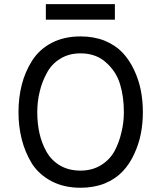

<svg xmlns="http://www.w3.org/2000/svg" viewBox="-20 -886 770 918"><path d="M199.2 -792Q199.2 -810.5 199.2 -866.2Q281.2 -866.2 529.3 -866.2Q529.3 -847.7 529.3 -792Q446.3 -792 199.2 -792ZM365.2 11.7Q286.1 11.7 226.6 -19.5Q167 -50.8 132.8 -103.5Q99.6 -158.2 84 -219.7Q68.4 -281.2 68.4 -349.6Q68.4 -418.9 84 -480.5Q99.6 -542 132.8 -594.7Q167 -649.4 226.6 -680.7Q286.1 -711.9 365.2 -711.9Q428.7 -711.9 480.5 -691.4Q532.2 -669.9 565.4 -634.8Q598.6 -599.6 621.1 -551.8Q643.6 -503.9 653.3 -454.1Q663.1 -404.3 663.1 -349.6Q663.1 -295.9 653.3 -246.1Q643.6 -196.3 621.1 -148.4Q598.6 -99.6 565.4 -65.4Q532.2 -30.3 480.5 -8.8Q428.7 11.7 365.2 11.7ZM365.2 -70.3Q419.9 -70.3 461.9 -95.7Q503.9 -121.1 527.3 -163.1Q549.8 -205.1 560.5 -252.9Q572.3 -299.8 572.3 -349.6Q572.3 -423.8 553.7 -484.4Q535.2 -544.9 486.3 -587.9Q438.5 -630.9 365.2 -630.9Q309.6 -630.9 268.6 -605.5Q226.6 -580.1 204.1 -537.1Q180.7 -495.1 169.9 -448.2Q158.2 -401.4 158.2 -349.6Q158.2 -295.9 168.9 -248Q179.7 -200.2 203.1 -159.2Q226.6 -118.2 268.6 -93.8Q309.6 -70.3 365.2 -70.3Z"/></svg>

Font: Overpass
Style: Regular
Weight: 400
Designer: Delve Withrington, Thomas Jockin
Version: Version 3.000;DELV;Overpass; ttfautohint (v1.5)